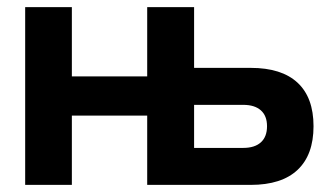

<svg xmlns="http://www.w3.org/2000/svg" viewBox="-20 -520 935 540"><path d="M50.8 0V-500H182.1V-305.2H394V-500H525.9V-329.1H685.1Q772 -329.1 816.9 -287.4Q861.8 -245.6 861.8 -165Q861.8 -84.5 816.9 -42.2Q772 0 685.1 0H394V-194.8H182.1V0ZM525.9 -104H664.1Q696.3 -104 713.6 -119.6Q731 -135.3 731 -165Q731 -194.3 713.6 -209.7Q696.3 -225.1 664.1 -225.1H525.9Z"/></svg>

Font: LT Wave Text Bold
Style: Regular
Weight: 700
Designer: Daniel Lyons
Version: Version 2.5 (Glyphs App)